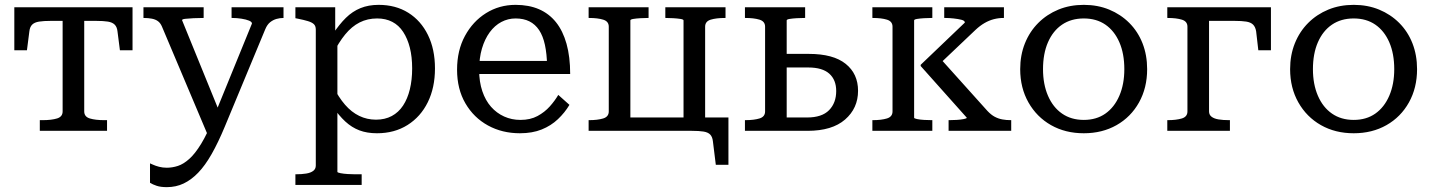

<svg xmlns="http://www.w3.org/2000/svg" viewBox="-20 -539 5903 791"><path d="M282 -453V-509H526V-332H474L464 -410Q462 -428 452.5 -437.5Q443 -447 424.5 -450Q406 -453 375 -453ZM283 -453H190Q160 -453 141 -450Q122 -447 112.5 -437.5Q103 -428 101 -410L91 -332H39V-509H283ZM327 -80Q327 -58 350 -51Q373 -44 409 -44H421V0H144V-44H156Q192 -44 215 -51Q238 -58 238 -80V-509H327Z M897 -46 884 -9 835 15 647 -430Q641 -444 631 -451.5Q621 -459 606 -462Q591 -465 572 -465H571V-509H819V-465H817Q797 -465 777 -464Q757 -463 743.5 -461.5Q730 -460 730 -456ZM906 -17Q879 48 852 95.5Q825 143 796.5 172.5Q768 202 736.5 217Q705 232 667 232Q642 232 625.5 226.5Q609 221 598 214V134Q601 135 610.5 139.5Q620 144 635 148Q650 152 667 152Q690 152 713 144.5Q736 137 760 115.5Q784 94 809 53Q834 12 860 -53L867 -72L1018 -442Q1018 -449 1006 -454Q994 -459 975 -462Q956 -465 937 -465H934V-509H1148V-465Q1133 -465 1119 -461Q1105 -457 1093 -447.5Q1081 -438 1073 -419Z M1470 223H1197V179H1199Q1223 179 1241.5 176Q1260 173 1270.5 165Q1281 157 1281 143V-417Q1281 -432 1273 -439.5Q1265 -447 1248.5 -452Q1232 -457 1207 -462L1197 -464V-509H1361V-383L1370 -372V169Q1370 172 1383 174.5Q1396 177 1412.5 178Q1429 179 1442 179H1470ZM1533 10Q1492 10 1460.5 -2Q1429 -14 1402.5 -38.5Q1376 -63 1350 -101L1352 -184Q1375 -138 1401.5 -107.5Q1428 -77 1460 -61.5Q1492 -46 1529 -46Q1566 -46 1594 -61Q1622 -76 1640.5 -104Q1659 -132 1668.5 -171Q1678 -210 1678 -257Q1678 -305 1668.5 -342.5Q1659 -380 1641 -407.5Q1623 -435 1596 -449Q1569 -463 1534 -463Q1494 -463 1461.5 -446.5Q1429 -430 1402 -397Q1375 -364 1352 -317L1350 -397Q1378 -439 1405 -465.5Q1432 -492 1465 -505.5Q1498 -519 1540 -519Q1610 -519 1662 -486.5Q1714 -454 1743 -395Q1772 -336 1772 -257Q1772 -178 1742.5 -118Q1713 -58 1659 -24Q1605 10 1533 10Z M1954 -250Q1954 -202 1967 -163.5Q1980 -125 2003 -99Q2026 -73 2057 -59Q2088 -45 2124 -45Q2165 -45 2194.5 -61Q2224 -77 2245 -100.5Q2266 -124 2280 -148L2326 -107Q2307 -75 2278.5 -48Q2250 -21 2211.5 -5.5Q2173 10 2122 10Q2049 10 1990.5 -22Q1932 -54 1897.5 -113Q1863 -172 1863 -252Q1863 -331 1895.5 -391Q1928 -451 1982.5 -485Q2037 -519 2104 -519Q2159 -519 2200.5 -501Q2242 -483 2270.5 -447.5Q2299 -412 2314 -358.5Q2329 -305 2329 -234H1936V-288H2262L2234 -267Q2233 -317 2225 -354Q2217 -391 2201 -415Q2185 -439 2161 -451Q2137 -463 2104 -463Q2073 -463 2045.5 -448.5Q2018 -434 1997.5 -406Q1977 -378 1965.5 -339Q1954 -300 1954 -250Z M2488 -429Q2488 -451 2465 -458Q2442 -465 2407 -465H2405V-509H2652V-465H2649Q2635 -465 2618 -464Q2601 -463 2589 -461Q2577 -459 2577 -455V0H2405V-44H2407Q2442 -44 2465 -51Q2488 -58 2488 -80ZM2796 -455Q2796 -459 2783.5 -461Q2771 -463 2754 -464Q2737 -465 2723 -465H2721V-509H2969V-465H2967Q2931 -465 2908 -458Q2885 -451 2885 -429V0H2796ZM2796 0V-55H2981V140H2929L2917 43Q2915 25 2906 15.5Q2897 6 2878.5 3Q2860 0 2830 0ZM2552 0V-55H2843V0Z M3221 -55H3305Q3366 -55 3395.5 -85Q3425 -115 3425 -164Q3425 -210 3396.5 -235.5Q3368 -261 3310 -261H3202V-317H3312Q3413 -317 3464 -276Q3515 -235 3515 -165Q3515 -93 3461.5 -46.5Q3408 0 3307 0H3049V-44H3051Q3086 -44 3109 -51Q3132 -58 3132 -80V-429Q3132 -451 3109 -458Q3086 -465 3051 -465H3049V-509H3297V-465H3293Q3279 -465 3262 -464Q3245 -463 3233 -461Q3221 -459 3221 -455Z M3657 -80V-429Q3657 -451 3634 -458Q3611 -465 3576 -465H3574V-509H3821V-465H3818Q3804 -465 3787 -464Q3770 -463 3758 -461Q3746 -459 3746 -455V-54Q3746 -51 3758 -48.5Q3770 -46 3787 -45Q3804 -44 3818 -44H3821V0H3574V-44H3576Q3611 -44 3634 -51Q3657 -58 3657 -80ZM4146 0H3888V-44H3891Q3904 -44 3921 -45Q3938 -46 3950.5 -48.5Q3963 -51 3963 -54L3773 -267V-272L3955 -446Q3955 -454 3941 -457.5Q3927 -461 3908.5 -463Q3890 -465 3875 -465H3870V-509H4116V-465H4114Q4094 -465 4074.5 -460Q4055 -455 4036 -444Q4017 -433 3999 -416L3842 -267L3845 -308L4048 -82Q4063 -66 4078 -58Q4093 -50 4109.5 -47Q4126 -44 4144 -44H4146Z M4706 -254Q4706 -177 4672.5 -117Q4639 -57 4580 -23.5Q4521 10 4445 10Q4369 10 4310 -23.5Q4251 -57 4217 -117Q4183 -177 4183 -254Q4183 -312 4202.5 -360.5Q4222 -409 4257.5 -444.5Q4293 -480 4340.5 -499.5Q4388 -519 4445 -519Q4502 -519 4549.5 -499.5Q4597 -480 4632.5 -444.5Q4668 -409 4687 -360.5Q4706 -312 4706 -254ZM4277 -254Q4277 -192 4297.5 -144.5Q4318 -97 4355.5 -71Q4393 -45 4445 -45Q4497 -45 4534 -71Q4571 -97 4591.5 -144.5Q4612 -192 4612 -254Q4612 -318 4591.5 -365Q4571 -412 4534 -437.5Q4497 -463 4445 -463Q4393 -463 4355.5 -437.5Q4318 -412 4297.5 -365Q4277 -318 4277 -254Z M4872 -80V-429Q4872 -451 4849 -458Q4826 -465 4791 -465H4789V-509H4961V-80Q4961 -66 4971.5 -58Q4982 -50 5000.5 -47Q5019 -44 5043 -44H5047V0H4789V-44H4791Q4826 -44 4849 -51Q4872 -58 4872 -80ZM4919 -453V-509H5216V-332H5164L5155 -410Q5152 -428 5142.5 -437.5Q5133 -447 5114.5 -450Q5096 -453 5065 -453Z M5818 -254Q5818 -177 5784.5 -117Q5751 -57 5692 -23.5Q5633 10 5557 10Q5481 10 5422 -23.5Q5363 -57 5329 -117Q5295 -177 5295 -254Q5295 -312 5314.5 -360.5Q5334 -409 5369.5 -444.5Q5405 -480 5452.5 -499.5Q5500 -519 5557 -519Q5614 -519 5661.5 -499.5Q5709 -480 5744.5 -444.5Q5780 -409 5799 -360.5Q5818 -312 5818 -254ZM5389 -254Q5389 -192 5409.5 -144.5Q5430 -97 5467.5 -71Q5505 -45 5557 -45Q5609 -45 5646 -71Q5683 -97 5703.5 -144.5Q5724 -192 5724 -254Q5724 -318 5703.5 -365Q5683 -412 5646 -437.5Q5609 -463 5557 -463Q5505 -463 5467.5 -437.5Q5430 -412 5409.5 -365Q5389 -318 5389 -254Z"/></svg>

Font: Roboto Serif 28pt
Style: Regular
Weight: 400
Designer: Greg Gazdowicz
Foundry: Commercial Type
Version: Version 1.008